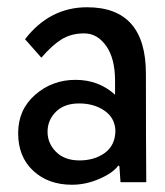

<svg xmlns="http://www.w3.org/2000/svg" viewBox="-20 -501 454 529"><path d="M297 -240V-278Q297 -340 272.5 -374.5Q248 -409 212 -409Q176 -409 149.5 -392.5Q123 -376 94 -342L49 -393Q117 -481 220 -481Q382 -481 382 -298Q382 -115 383 1H312L309 -43L306 -45Q292 -25 254.5 -8.5Q217 8 178 8Q113 8 71.5 -30.5Q30 -69 30 -134Q30 -199 77 -240Q124 -281 188 -281Q252 -281 297 -240ZM298 -140Q297 -176 268 -196Q239 -216 198 -216Q157 -216 134 -193Q111 -170 111 -138Q111 -106 134.5 -82.5Q158 -59 199 -59Q240 -59 268.5 -79.5Q297 -100 298 -140Z"/></svg>

Font: Fresca
Style: Regular
Weight: 400
Designer: Iván Moreno
Foundry: Fontstage
Version: Version 1.001